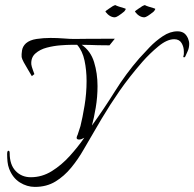

<svg xmlns="http://www.w3.org/2000/svg" viewBox="-20 -695 763 754"><path d="M117 39Q86 39 58 21.5Q30 4 16 -32Q11 -45 9.5 -60Q8 -75 8 -89Q8 -103 13 -103Q18 -103 18 -94Q18 -48 41.5 -23.5Q65 1 101 1Q145 1 183.5 -23Q222 -47 254 -82.5Q286 -118 311 -154Q299 -147 291 -147Q280 -147 281 -155Q281 -157 282.5 -160.5Q284 -164 285 -166Q288 -174 290.5 -183Q293 -192 296 -200Q304 -232 312 -280Q320 -328 320 -377Q320 -419 312 -457Q304 -495 283 -519H259Q244 -519 217.5 -517Q191 -515 164 -508Q137 -501 119 -485Q101 -469 103 -442Q104 -434 109 -420.5Q114 -407 115 -404L105 -396Q99 -407 90 -421.5Q81 -436 73.5 -450Q66 -464 65 -471Q64 -481 66.5 -497Q69 -513 82 -525Q97 -538 123.5 -542Q150 -546 178 -546Q205 -546 230 -544Q255 -542 271 -542Q271 -542 317.5 -542.5Q364 -543 431 -543L410 -517Q382 -517 364.5 -517.5Q347 -518 333.5 -518.5Q320 -519 301 -519Q336 -495 349.5 -451Q363 -407 363 -357Q363 -314 356 -272.5Q349 -231 341 -202Q388 -267 431 -336Q474 -405 527 -466Q544 -485 567.5 -509.5Q591 -534 619.5 -553Q648 -572 677 -572Q691 -572 701 -566Q711 -560 718 -545Q723 -533 723 -523Q723 -507 717 -494Q711 -481 708 -474Q707 -470 703 -470Q699 -470 700 -474Q702 -479 702 -484Q702 -489 702 -493Q702 -511 693 -526Q684 -541 664 -541Q636 -541 602 -513Q568 -485 539 -452Q487 -392 449.5 -338Q412 -284 379 -228.5Q346 -173 308 -107Q287 -70 259.5 -36.5Q232 -3 197.5 18Q163 39 117 39ZM431 -627Q411 -627 394 -649Q394 -652 406.5 -660Q419 -668 423 -671Q431 -675 433 -675Q438 -672 447.5 -669Q457 -666 465.5 -663.5Q474 -661 474 -660Q473 -656 468 -650Q440 -627 431 -627ZM547 -627Q527 -627 510 -649Q510 -652 522.5 -660Q535 -668 539 -671Q547 -675 549 -675Q554 -672 563.5 -669Q573 -666 581.5 -663.5Q590 -661 590 -660Q589 -656 584 -650Q556 -627 547 -627Z"/></svg>

Font: Italianno
Style: Regular
Weight: 400
Designer: Robert E. Leuschke
Foundry: Robert E. Leuschke
Version: Version 1.100; ttfautohint (v1.8.3)